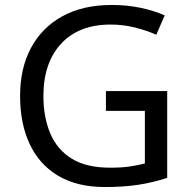

<svg xmlns="http://www.w3.org/2000/svg" viewBox="-20 -744 768 774"><path d="M407 -377H654V-27Q596 -8 537 1Q478 10 403 10Q292 10 216 -34.5Q140 -79 100.5 -161.5Q61 -244 61 -357Q61 -469 105 -551Q149 -633 231.5 -678.5Q314 -724 431 -724Q491 -724 544.5 -713Q598 -702 644 -682L610 -604Q572 -621 524.5 -633Q477 -645 426 -645Q298 -645 226.5 -568Q155 -491 155 -357Q155 -272 182.5 -206.5Q210 -141 269 -104.5Q328 -68 424 -68Q471 -68 504 -73Q537 -78 564 -85V-297H407Z"/></svg>

Font: Noto Sans Glagolitic
Style: Regular
Weight: 400
Designer: Monotype Design Team
Foundry: Monotype Imaging Inc.
Version: Version 2.004; ttfautohint (v1.8.4.7-5d5b)